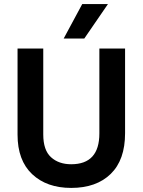

<svg xmlns="http://www.w3.org/2000/svg" viewBox="-20 -912 699 941"><path d="M292 -723 383 -892H509L393 -723ZM467 -258V-674H593V-259Q593 -128 522.5 -59.5Q452 9 329 9Q209 9 137.5 -58.5Q66 -126 66 -252V-674H192V-253Q192 -176 230 -141.5Q268 -107 329 -107Q467 -107 467 -258Z"/></svg>

Font: Hind Semibold
Style: Regular
Weight: 600
Designer: Manushi Parikh, Satya Rajpurohit
Foundry: Indian Type Foundry
Version: Version 1.201;PS 1.0;hotconv 1.0.78;makeotf.lib2.5.61930; tt